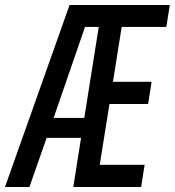

<svg xmlns="http://www.w3.org/2000/svg" viewBox="-38 -750 701 770"><path d="M-18 0H80L149 -197H287L256 0H528L542 -89H362L401 -333H556L570 -422H415L450 -642H629L643 -730H241ZM177 -277 303 -642H358L300 -277Z"/></svg>

Font: JetBrains Mono Medium
Style: Italic
Weight: 436
Italic angle: -9°
Monospace: yes
Designer: Philipp Nurullin, Konstantin Bulenkov
Foundry: JetBrains
Version: Version 2.305